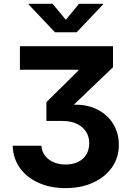

<svg xmlns="http://www.w3.org/2000/svg" viewBox="-20 -781 681 998"><path d="M320.8 196.8Q240.7 196.8 179.2 168.7Q117.7 140.6 82.8 91.1Q47.9 41.5 45.9 -23.4H195.3Q197.3 6.3 214.1 28.3Q231 50.3 258.8 62.3Q286.6 74.2 321.3 74.2Q357.4 74.2 385 61Q412.6 47.9 428.2 22.7Q443.8 -2.4 443.8 -37.6Q443.8 -69.3 428 -95.2Q412.1 -121.1 380.9 -136.7Q349.6 -152.3 303.7 -152.3H221.2V-250L387.2 -414.1V-418.5H83.5V-541H567.4V-431.6L327.6 -202.1V-233.9Q410.2 -244.1 470.7 -218.8Q531.2 -193.4 564.5 -143.3Q597.7 -93.3 597.7 -28.8Q597.7 38.6 561.8 89.4Q525.9 140.1 463.4 168.5Q400.9 196.8 320.8 196.8ZM253.4 -761.2 322.3 -678.2 390.6 -761.2H516.1V-758.3L378.4 -613.3H265.6L128.4 -758.3V-761.2Z"/></svg>

Font: Inter 17pt
Style: Bold
Weight: 700
Version: Version 4.001;git-66647c0bb